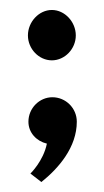

<svg xmlns="http://www.w3.org/2000/svg" viewBox="-20 -286 209 385"><path d="M36 -215C36 -188 58 -165 84 -165C110 -165 132 -188 132 -215C132 -242 110 -266 84 -266C58 -266 36 -242 36 -215ZM85 -91C59 -91 37 -69 37 -42C37 -20 53 -3 74 2C67 37 41 62 41 62L63 79C98 51 134 9 134 -42C134 -69 112 -91 85 -91Z"/></svg>

Font: Hussar Tani
Style: Bold
Weight: 700
Foundry: Cannot Into Space Fonts
Version: Version 0.92